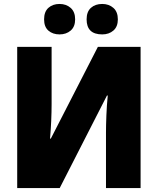

<svg xmlns="http://www.w3.org/2000/svg" viewBox="-20 -951 799 971"><path d="M497 -777Q531 -777 553.5 -796.5Q576 -816 576 -853Q576 -891 553.5 -911Q531 -931 497 -931Q462 -931 440 -911.5Q418 -892 418 -853Q418 -777 497 -777ZM281 -777Q315 -777 337.5 -796.5Q360 -816 360 -853Q360 -891 337.5 -911Q315 -931 281 -931Q247 -931 225 -911.5Q203 -892 203 -853Q203 -815 225 -796Q247 -777 281 -777ZM67 0H282L521 -468H525Q520 -419 518 -367.5Q516 -316 516 -281V0H691V-714H475L237 -250H233Q237 -294 239 -340Q241 -386 241 -425V-714H67Z"/></svg>

Font: Noto Sans UI SemiCondensed Black
Style: Regular
Weight: 900
Width: 4
Designer: Monotype Design Team
Foundry: Monotype Imaging Inc.
Version: 1.001